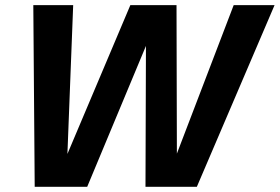

<svg xmlns="http://www.w3.org/2000/svg" viewBox="-20 -723 1082 743"><path d="M114.3 0 108.9 -703.1H263.2L239.3 -86.4H223.6L484.4 -703.1H663.1L664.6 -86.4H648.4L884.3 -703.1H1042.5L741.7 0H543L544.9 -579.6H559.1L317.4 0Z"/></svg>

Font: Schibsted Grotesk
Style: Bold Italic
Weight: 700
Italic angle: -12°
Designer: Bakken & Baeck AS, Henrik Kongsvoll
Foundry: Schibsted ASA
Version: Version 1.100;gftools[0.9.25]